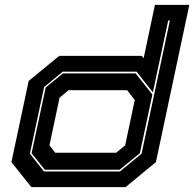

<svg xmlns="http://www.w3.org/2000/svg" viewBox="-20 -770 799 790"><path d="M496.5 0H109L27 -103L98 -437L223.5 -540H563L571 -530.5L617.5 -750H759L621.5 -103ZM473.5 -64.5 562.5 -137.5 679 -685.5H672L609 -390L542 -475H238L161.5 -412L103 -137.5L161 -64.5ZM472 -71.5H164.5L110 -139.5L168 -410L239 -468H538L607 -381L555.5 -139.5ZM458 -141.5 495 -172 534.5 -358.5 503 -399H262L225 -368L183.5 -172L207.5 -141.5Z"/></svg>

Font: Tourney Expanded ExtraBold
Style: Italic
Weight: 800
Width: 7
Italic angle: -12°
Designer: Tyler Finck
Foundry: Etcetera Type Co
Version: Version 1.010; ttfautohint (v1.8.3)